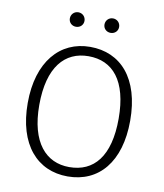

<svg xmlns="http://www.w3.org/2000/svg" viewBox="-94 -944 879 1032"><g transform="rotate(10 345.5 -428.5)"><path d="M250 -868C227 -868 210 -850 210 -828C210 -806 227 -789 250 -789C273 -789 290 -806 290 -828C290 -850 273 -868 250 -868ZM439 -868C416 -868 399 -850 399 -828C399 -806 416 -789 439 -789C462 -789 479 -806 479 -828C479 -850 462 -868 439 -868ZM345 -696C181 -696 66 -567 66 -341C66 -113 180 11 345 11C515 11 625 -117 625 -342C625 -573 512 -696 345 -696ZM345 -645C477 -645 562 -550 562 -342C562 -136 479 -40 345 -40C218 -40 129 -136 129 -341C129 -549 216 -645 345 -645Z"/></g></svg>

Font: FiraGO Light
Style: Regular
Weight: 300
Designer: bBox Type
Foundry: bBox Type GmbH
Version: Version 1.001;PS 001.001;hotconv 1.0.88;makeotf.lib2.5.64775